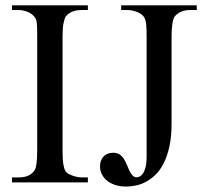

<svg xmlns="http://www.w3.org/2000/svg" viewBox="-20 -682 763 718"><path d="M24.9 0V-18.6H48.8Q69.3 -18.6 83.5 -24.2Q97.7 -29.8 107.4 -42.5Q119.1 -56.2 119.1 -117.7V-545.4Q119.1 -562.5 118.9 -574.5Q118.7 -586.4 117.7 -595Q116.7 -603.5 114.5 -609.4Q112.3 -615.2 108.4 -619.6Q99.1 -631.3 82.5 -637.9Q65.9 -644.5 48.8 -644.5H24.9V-662.1H308.6V-644.5H284.7Q245.6 -644.5 226.1 -620.6Q220.7 -612.3 217.3 -593.8Q213.9 -575.2 213.9 -545.4V-117.7Q213.9 -85.4 216.8 -67.9Q219.7 -50.3 225.1 -41.5Q227.5 -37.6 233.9 -33.4Q240.2 -29.3 248.8 -26.1Q257.3 -22.9 266.6 -20.8Q275.9 -18.6 284.7 -18.6H308.6V0ZM691.9 -644.5Q671.4 -644.5 657.5 -638.4Q643.6 -632.3 633.3 -620.6Q621.6 -603.5 621.6 -545.4V-221.2Q621.6 -170.4 613.3 -133.3Q605 -96.2 591.3 -69.8Q577.6 -43.5 559.8 -26.9Q542 -10.3 523.2 -0.7Q504.4 8.8 485.8 12.2Q467.3 15.6 452.1 15.6Q427.7 15.6 409.4 9.3Q391.1 2.9 378.7 -7.8Q366.2 -18.6 360.1 -32Q354 -45.4 354 -59.6Q354 -72.8 358.2 -82.5Q362.3 -92.3 369.1 -98.6Q376 -105 385 -107.9Q394 -110.8 403.3 -110.8Q418 -110.8 427.7 -104Q437.5 -97.2 443.8 -86.9Q450.2 -76.7 454.8 -64.9Q459.5 -53.2 464.4 -43Q469.2 -32.7 475.6 -25.9Q481.9 -19 491.7 -19Q498 -19 504.4 -22.9Q510.7 -26.9 516.1 -35.6Q521.5 -44.4 524.9 -58.8Q528.3 -73.2 528.3 -93.8V-545.4Q528.3 -574.7 526.6 -591.6Q524.9 -608.4 518.6 -618.2Q515.6 -623 509.3 -627.9Q502.9 -632.8 494.4 -636.5Q485.8 -640.1 475.8 -642.3Q465.8 -644.5 456.1 -644.5H433.1V-662.1H715.8V-644.5Z"/></svg>

Font: Doulos SIL Eur
Style: Regular
Weight: 400
Designer: Walt Agee, Victor Gaultney, Peter Martin, Debbi Hosken, Becca Hirsbrunner
Foundry: SIL International
Version: Version 5.000